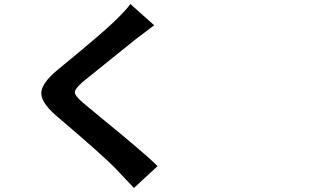

<svg xmlns="http://www.w3.org/2000/svg" viewBox="-20 -841 1540 937"><path d="M616.2 -821.3 732.4 -717.8Q715.8 -705.1 685.5 -682.1Q655.3 -659.2 644.5 -651.4Q395.5 -451.2 383.8 -441.4Q344.7 -407.2 345.2 -390.1Q345.7 -373 385.7 -338.9Q407.2 -320.3 484.9 -256.8Q562.5 -193.4 634.3 -132.8Q706.1 -72.3 749 -30.3L633.8 76.2Q617.2 58.6 586.9 26.9Q556.6 -4.9 546.9 -15.6Q486.3 -79.1 251 -279.3Q178.7 -342.8 181.6 -389.6Q184.6 -436.5 259.8 -499Q487.3 -685.5 540 -738.3Q598.6 -794.9 616.2 -821.3Z"/></svg>

Font: Bpmf Zihi Sans Bold
Style: Bold
Weight: 700
Foundry: But Ko
Version: Version 1.320